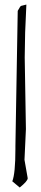

<svg xmlns="http://www.w3.org/2000/svg" viewBox="-20 -814 181 846"><path d="M73.2 -788.1 96.2 -793.9 90.8 -670.9 88.9 -561 94.2 -245.1 87.9 -109.9 102.1 -28.8Q102.1 -16.1 66.9 12.2L34.2 -15.1Q47.9 -49.8 47.9 -157.2V-169.9L58.1 -766.1Q69.8 -788.1 73.2 -788.1Z"/></svg>

Font: Loved by the King
Style: Regular
Weight: 400
Designer: Kimberly Geswein
Foundry: Kimberly Geswein
Version: Version 1.002 2006